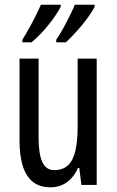

<svg xmlns="http://www.w3.org/2000/svg" viewBox="-20 -786 496 816"><path d="M391 -537V0H326L317 -72H311Q300 -46 282.5 -27.5Q265 -9 243 0.5Q221 10 195 10Q147 10 118 -14.5Q89 -39 76 -83Q63 -127 63 -187V-537H144V-202Q144 -131 160 -97Q176 -63 210 -63Q247 -63 269 -83.5Q291 -104 300.5 -145.5Q310 -187 310 -251V-537ZM382 -757Q374 -741 359.5 -720Q345 -699 327 -677.5Q309 -656 291.5 -637.5Q274 -619 260 -606H219V-617Q234 -639 250 -668Q266 -697 279 -724Q292 -751 298 -766H382ZM238 -757Q229 -740 215.5 -720Q202 -700 185.5 -679.5Q169 -659 150.5 -640Q132 -621 114 -606H75V-617Q90 -641 105.5 -669Q121 -697 134 -723.5Q147 -750 154 -766H238Z"/></svg>

Font: Noto Sans Khmer ExtraCondensed
Style: Regular
Weight: 400
Width: 2
Designer: Danh Hong and the Monotype Design Team
Foundry: Monotype Imaging Inc.
Version: Version 2.004